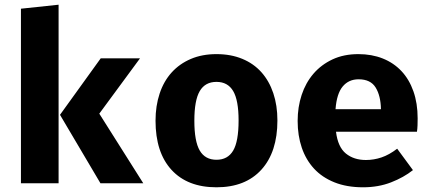

<svg xmlns="http://www.w3.org/2000/svg" viewBox="-20 -779 1840 816"><path d="M235 -291 408 -531H575L402 -296L589 0H407ZM69 0V-742L229 -759V0Z M900 -549Q961 -549 1009.5 -529Q1058 -509 1091 -472Q1124 -435 1141.5 -383Q1159 -331 1159 -267Q1159 -133 1091 -58Q1023 17 900 17Q777 17 709 -57Q641 -131 641 -266Q641 -329 658.5 -381.5Q676 -434 709.5 -471Q743 -508 791 -528.5Q839 -549 900 -549ZM900 -431Q852 -431 829 -392Q806 -353 806 -266Q806 -178 829 -139Q852 -100 900 -100Q948 -100 971 -139Q994 -178 994 -267Q994 -353 971 -392Q948 -431 900 -431Z M1408 -219Q1416 -154 1450 -126.5Q1484 -99 1535 -99Q1569 -99 1601.5 -110Q1634 -121 1668 -147L1735 -56Q1696 -25 1642 -4Q1588 17 1523 17Q1454 17 1401.5 -4Q1349 -25 1314.5 -62.5Q1280 -100 1262.5 -151.5Q1245 -203 1245 -265Q1245 -324 1262 -375.5Q1279 -427 1312 -465.5Q1345 -504 1393 -526.5Q1441 -549 1503 -549Q1560 -549 1606.5 -530.5Q1653 -512 1686 -477Q1719 -442 1737 -391Q1755 -340 1755 -276Q1755 -262 1754.5 -246.5Q1754 -231 1752 -219ZM1504 -442Q1462 -442 1436.5 -411.5Q1411 -381 1406 -315H1599Q1598 -372 1576.5 -407Q1555 -442 1504 -442Z"/></svg>

Font: Qzxlaeiskcpccdgjqmyffctclhy
Style: Regular
Weight: 700
Monospace: yes
Designer: Carrois Corporate & Edenspiekermann
Foundry: Carrois Corporate GbR & Edenspiekermann AG
Version: Version 2.001